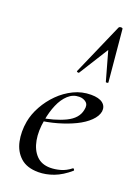

<svg xmlns="http://www.w3.org/2000/svg" viewBox="-142 -795 632 869"><g transform="rotate(20 173.5 -360.0)"><path d="M157 12Q102 12 71 -16Q40 -44 30.5 -89Q21 -134 30 -185Q37 -223 58 -261Q79 -299 110 -330Q141 -361 180 -380Q219 -399 263 -399Q301 -399 319.5 -384.5Q338 -370 335 -345Q331 -321 307.5 -298Q284 -275 247 -257Q210 -239 164 -226Q118 -213 70 -208L72 -221Q147 -232 198 -256.5Q249 -281 257 -324Q263 -349 249.5 -360.5Q236 -372 216 -372Q186 -372 163 -351Q140 -330 125 -295Q110 -260 103 -218Q93 -164 101 -120.5Q109 -77 134 -51Q159 -25 201 -25Q224 -25 249.5 -32Q275 -39 299 -58Q301 -60 304.5 -56Q308 -52 306 -49Q268 -16 230.5 -2Q193 12 157 12ZM294 -727 317 -478Q317 -475 311 -474.5Q305 -474 305 -477L266 -616L177 -474Q175 -472 170 -473.5Q165 -475 166 -478L275 -727Q278 -732 286 -732Q294 -732 294 -727Z"/></g></svg>

Font: Cormorant Infant Light Medium
Style: Italic
Weight: 500
Italic angle: -10°
Version: Version 4.001